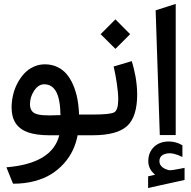

<svg xmlns="http://www.w3.org/2000/svg" viewBox="-20 -701 988 995"><path d="M440.4 0H382.3Q374.5 41 357.2 77.6Q339.8 114.3 311.3 146.2Q282.7 178.2 245.6 201.4Q208.5 224.6 158.2 237.8Q107.9 251 49.3 251H47.9L44.9 244.6L18.1 178.2L13.2 166Q250.5 146.5 287.1 0H237.3Q169.4 0 126.2 -14.9Q83 -29.8 61.5 -62Q40 -94.2 40 -146Q40.5 -178.2 48.1 -210.2Q55.7 -242.2 70.8 -270.5Q85.9 -298.8 106.2 -320.6Q126.5 -342.3 154.1 -355Q181.6 -367.7 212.4 -367.7Q247.6 -367.7 276.4 -354.2Q305.2 -340.8 325.2 -317.1Q345.2 -293.5 359.4 -260.3Q373.5 -227.1 380.9 -189Q388.2 -150.9 389.6 -107.4H440.4Q443.8 -107.4 446.5 -92.5Q449.2 -77.6 449.2 -62.5V-45.9Q449.2 -30.3 446.5 -15.1Q443.8 0 440.4 0ZM135.3 -160.6Q135.3 -145.5 140.1 -134.8Q145 -124 153.1 -117.9Q161.1 -111.8 175.3 -108.4Q189.5 -105 203.6 -104Q217.8 -103 238.8 -103Q262.7 -103 293.5 -104.5Q292 -188 270.8 -226.1Q249.5 -264.2 209 -264.2Q179.2 -264.2 157.2 -231.4Q135.3 -198.7 135.3 -160.6Z M435.1 -107.4H460.9Q550.3 -107.4 571.5 -118.7Q592.8 -129.9 592.8 -187.5Q592.8 -204.1 590.6 -226.8Q588.4 -249.5 585.2 -269.8Q582 -290 578.9 -308.1Q575.7 -326.2 573.2 -336.9L570.8 -347.7L568.8 -356.4L577.6 -358.9L653.3 -381.3L662.6 -384.3L665.5 -375Q666.5 -371.6 668.2 -365.7Q669.9 -359.9 674.3 -341.8Q678.7 -323.7 682.1 -305.4Q685.5 -287.1 688.2 -261.5Q690.9 -235.8 690.9 -212.4Q690.9 -95.7 638.7 -47.9Q586.4 0 459 0H435.1Q416.5 0 416.5 -45.9V-62.5Q416.5 -107.4 435.1 -107.4ZM578.1 -600.6 654.3 -523.9 578.1 -447.8 501.5 -523.9Z M783.7 204.1Q748.5 175.8 748.5 134.3Q748.5 88.9 777.8 60.5Q807.1 32.2 855.5 32.2Q873.5 32.2 891.1 37.1Q908.7 42 924.3 51.3L925.3 52.2V53.2V109.4V112.3L922.4 111.3Q910.2 105.5 902.6 102.5Q895 99.6 882.8 96.4Q870.6 93.3 859.4 93.3Q836.9 93.3 821.5 103.3Q806.2 113.3 806.2 134.3Q806.2 138.7 807.1 143.1Q808.1 147.5 809.8 151.1Q811.5 154.8 814.5 158.4Q817.4 162.1 821.3 165.3Q825.2 168.5 829.8 171.1Q834.5 173.8 840.1 176Q845.7 178.2 852.5 180.2Q854.5 180.7 856.7 180.9Q858.9 181.2 862.8 181.2Q868.7 181.2 879.4 179.4Q890.1 177.7 906.7 174.6Q923.3 171.4 934.1 169.4L936.5 168.9V171.4V230V231.4L935.1 231.9Q913.6 236.8 876.2 244.9Q838.9 252.9 807.9 259.8Q776.9 266.6 750 272.9L747.6 273.9V271.5V214.4V212.9L749 212.4Q753.9 211.4 760.3 210Q766.6 208.5 772.9 207Q779.3 205.6 783.7 204.1ZM786.6 -647.5 890.6 -680.7V-1H808.1Z"/></svg>

Font: Samim WOL
Style: Medium-WOL
Weight: 500
Foundry: DejaVu fonts team - Redesigned by Saber Rastikerdar
Version: Version 4.0.0